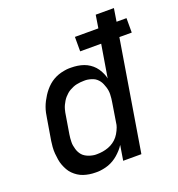

<svg xmlns="http://www.w3.org/2000/svg" viewBox="-134 -845 890 962"><g transform="rotate(-20 311.0 -363.5)"><path d="M213 8Q196 8 180 5.5Q164 3 149 -2Q134 -7 121 -15.5Q108 -24 97 -35Q86 -46 78.5 -59.5Q71 -73 65.5 -87.5Q60 -102 57.5 -118Q55 -134 53.5 -150.5Q52 -167 53.5 -186Q55 -205 57 -217L76 -331Q78 -345 81 -359Q84 -373 89 -387Q94 -401 101 -414.5Q108 -428 116 -440.5Q124 -453 134 -465Q144 -477 155.5 -487Q167 -497 180 -504.5Q193 -512 207 -517Q221 -522 238 -525Q255 -528 264 -528H276Q293 -528 310 -525.5Q327 -523 342.5 -517.5Q358 -512 371.5 -503Q385 -494 396 -482Q407 -470 415.5 -453.5Q424 -437 427 -427L430 -414L459 -589H347V-666H472L483 -735H580L569 -666H622V-589H556L459 0H362L375 -80Q367 -67 356.5 -55.5Q346 -44 334.5 -34Q323 -24 309.5 -16Q296 -8 282 -3Q268 2 251 5Q234 8 225 8ZM243 -76H251Q266 -76 281.5 -78.5Q297 -81 312 -86.5Q327 -92 340.5 -101.5Q354 -111 364 -123.5Q374 -136 382 -153Q390 -170 392 -180L410 -292Q412 -302 413 -313Q414 -324 414.5 -334.5Q415 -345 413.5 -355Q412 -365 409 -374.5Q406 -384 402 -393.5Q398 -403 392.5 -410.5Q387 -418 379.5 -424.5Q372 -431 362.5 -435Q353 -439 341.5 -441.5Q330 -444 323 -444H314Q304 -444 294.5 -443Q285 -442 275 -440Q265 -438 255.5 -434Q246 -430 237 -425Q228 -420 220 -413Q212 -406 205.5 -398.5Q199 -391 193.5 -382Q188 -373 183.5 -363.5Q179 -354 176 -343Q173 -332 172 -326L154 -217Q152 -207 151.5 -197Q151 -187 150.5 -177Q150 -167 152 -157Q154 -147 156.5 -138Q159 -129 163.5 -120.5Q168 -112 174 -105Q180 -98 188 -93Q196 -88 204.5 -84.5Q213 -81 224.5 -78.5Q236 -76 243 -76Z"/></g></svg>

Font: Iosevka Aile Medium Oblique
Style: Regular
Weight: 500
Italic angle: -9°
Designer: Belleve Invis
Foundry: Belleve Invis
Version: Version 31.1.0; ttfautohint (v1.8.4)